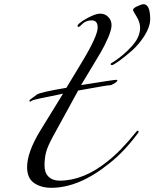

<svg xmlns="http://www.w3.org/2000/svg" viewBox="-20 -876 735 914"><path d="M663 -856Q695 -856 695 -784Q694 -747 667.5 -705.5Q641 -664 607.5 -634.5Q574 -605 546.5 -585.5Q519 -566 513 -566Q507 -566 507 -570Q507 -573 508.5 -574.5Q510 -576 514 -578Q518 -580 521 -582Q570 -614 608.5 -657Q647 -700 647 -744Q647 -770 630 -797.5Q613 -825 613 -828Q613 -837 634 -846.5Q655 -856 663 -856ZM366 -471Q522 -496 533 -496Q539 -496 539 -494Q539 -488 524.5 -479Q510 -470 503 -470Q494 -470 471 -466Q448 -462 411.5 -455.5Q375 -449 352 -445L231 -224Q207 -180 199.5 -152Q192 -124 192 -88Q192 -53 211.5 -34.5Q231 -16 264 -16Q378 -16 492 -108Q554 -156 628 -248Q632 -254 636 -254Q640 -254 640 -250Q640 -248 638 -244Q570 -152 500 -98Q357 18 224 18Q175 18 142 -5Q109 -28 109 -80Q109 -149 168 -248L280 -430Q139 -402 134 -398Q125 -392 124 -392Q120 -392 120 -396Q120 -400 126 -404L156 -426Q171 -437 296 -458L371 -582Q445 -705 445 -745Q445 -779 417 -779Q399 -779 384 -771Q377 -767 371 -761Q365 -755 361 -751.5Q357 -748 354 -748Q349 -748 349 -754Q349 -760 377 -779Q429 -811 458 -811Q480 -811 495.5 -795Q511 -779 511 -756Q511 -734 494 -695Q477 -656 458 -624Q439 -592 408.5 -541.5Q378 -491 366 -471Z"/></svg>

Font: Miama Nueva
Style: Medium
Weight: 400
Italic angle: -28°
Version: Version 1.0